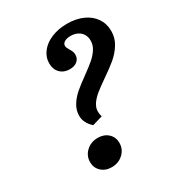

<svg xmlns="http://www.w3.org/2000/svg" viewBox="-157 -730 773 840"><g transform="rotate(-30 229.5 -310.0)"><path d="M151.3 -254.1Q151.3 -283 166.5 -307.3Q181.6 -331.6 203.4 -350.5Q225.3 -369.4 261.2 -395.1Q295.6 -420.1 314.4 -436.2Q333.2 -452.3 346.4 -472.3Q359.6 -492.3 359.6 -515.3Q359.6 -533.6 351.2 -547.5Q342.8 -561.5 327.7 -569Q312.6 -576.6 293.1 -576.6Q274 -576.6 262.2 -569.6Q250.4 -562.6 250.4 -550.6Q250.4 -545.4 253.2 -539.4Q255.9 -533.4 259.4 -527.8Q264.5 -519.9 267.7 -512.2Q270.9 -504.5 270.9 -495.6Q270.9 -475.5 256.6 -463.6Q242.3 -451.7 218.7 -451.7Q189 -451.7 170.7 -470.1Q152.5 -488.5 152.5 -518.7Q152.5 -550.3 172.4 -575.9Q192.3 -601.6 227.5 -616.1Q262.6 -630.6 306.2 -630.6Q351.3 -630.6 385.9 -615.1Q420.4 -599.6 439.6 -571.3Q458.7 -543.1 458.7 -506.4Q458.7 -471.1 440.6 -442Q422.6 -412.9 396.3 -390.8Q370.1 -368.8 329.2 -341Q295.6 -317.7 276.5 -302.3Q257.4 -287 244.4 -268.6Q231.5 -250.3 231.5 -230.5Q231.5 -223 232.7 -215.9Q233.9 -208.8 235.9 -204L184.3 -188.7Q167.8 -203.5 159.6 -220Q151.3 -236.4 151.3 -254.1ZM91.3 -55Q91.3 -87 114.8 -109Q138.4 -131 172.9 -131Q204.6 -131 224.7 -112.4Q244.8 -93.8 244.8 -64.7Q244.8 -32.8 221.3 -10.7Q197.8 11.3 163.2 11.3Q131.9 11.3 111.6 -7.5Q91.3 -26.3 91.3 -55Z"/></g></svg>

Font: Playfair Micro SmCond SmLight
Style: Italic
Weight: 360
Width: 4
Italic angle: -15.6°
Designer: Claus Eggers Sørensen
Foundry: Claus Eggers Sørensen
Version: Version 2.203;Glyphs 3.3 (3326)